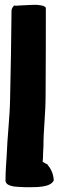

<svg xmlns="http://www.w3.org/2000/svg" viewBox="-20 -767 247 800"><path d="M3 -20C-1 9 40 11 63 12C70 12 78 13 86 13C132 13 189 15 204 -15C203 -43 191 -66 179 -79L178 -82C171 -85 167 -87 158 -93C158 -97 158 -102 159 -106V-108C159 -123 160 -139 161 -156V-157C161 -229 170 -289 170 -372C171 -507 171 -641 171 -733C171 -744 139 -747 127 -747C116 -747 100 -746 59 -744L46 -743L39 -744C33 -738 28 -731 28 -722C27 -607 25 -477 22 -353C21 -280 10 -190 8 -121C6 -90 3 -52 3 -20Z"/></svg>

Font: Vapor
Style: Blk
Weight: 900
Foundry: Cannot Into Space Fonts
Version: Version 0.179